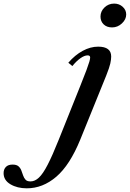

<svg xmlns="http://www.w3.org/2000/svg" viewBox="-303 -794 722 1068"><path d="M320.5 -641.5Q291 -641.5 273.5 -658.5Q256 -675.5 256 -702Q256 -731 278.2 -752.5Q300.5 -774 332 -774Q360 -774 379.5 -756.2Q399 -738.5 399 -713.5Q399 -686 375.2 -663.8Q351.5 -641.5 320.5 -641.5ZM-154 253.5Q-207 253.5 -245 231Q-283 208.5 -283 169Q-283 148 -270.5 134.8Q-258 121.5 -233 121.5Q-211 121.5 -200.2 131Q-189.5 140.5 -184.2 154.5Q-179 168.5 -174.2 182.5Q-169.5 196.5 -160.5 206Q-151.5 215.5 -132.5 215Q-109 215 -86.5 194Q-64 173 -37.8 122.2Q-11.5 71.5 24 -17.5L144.5 -318.5Q166.5 -373 178 -404.2Q189.5 -435.5 194 -450.8Q198.5 -466 198.5 -474Q198.5 -486 184.5 -486Q167 -486 144.5 -470.2Q122 -454.5 99.5 -426.5L77 -445Q114 -488 157 -511.2Q200 -534.5 243 -534.5Q315.5 -534.5 315.5 -479.5Q315.5 -463 310.5 -440.5Q305.5 -418 288 -374L143.5 -17.5Q85.5 124.5 10.2 189Q-65 253.5 -154 253.5Z"/></svg>

Font: Libre Caslon Text Medium Italic
Style: Regular
Weight: 500
Italic angle: -22.583°
Designer: Pablo Impallari, Rodrigo Fuenzalida, Katja Schimmel
Foundry: Pablo Impallari, Rodrigo Fuenzalida
Version: Version 2.000